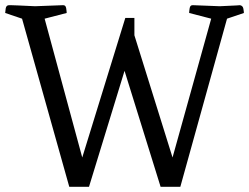

<svg xmlns="http://www.w3.org/2000/svg" viewBox="-20 -720 960 740"><path d="M247 0 65 -648 0 -670Q0 -675 2 -687.5Q4 -700 15 -700Q15 -700 22 -700Q29 -700 50.5 -699Q72 -698 115 -696L222 -700Q233 -701 235 -688.5Q237 -676 237 -670L152 -648L297 -113L463 -651H498V-584L645 -113L794 -648L709 -670Q709 -676 711 -688.5Q713 -701 724 -700L827 -696Q877 -698 891 -699Q905 -700 905 -700Q905 -700 905 -700Q905 -700 905 -700Q916 -698 918 -686.5Q920 -675 920 -670L855 -648L675 0H599L460 -447L323 0Z"/></svg>

Font: Mate
Style: Regular
Weight: 400
Designer: Eduardo Rodriguez Tunni
Foundry: Eduardo Rodriguez Tunni
Version: Version 1.003; ttfautohint (v1.8.4.7-5d5b);gftools[0.9.24]